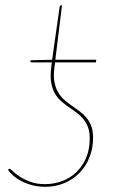

<svg xmlns="http://www.w3.org/2000/svg" viewBox="-20 -693 438 720"><path d="M187.5 -469H341L339.5 -459H186.5L184 -439.5Q180 -408 184.2 -385.5Q188.5 -363 198 -346.8Q207.5 -330.5 221 -318.8Q234.5 -307 249 -296.8Q263.5 -286.5 277.8 -276.2Q292 -266 303.5 -252.5Q315 -239 322 -220.8Q329 -202.5 329 -176.5Q329 -136.5 315.5 -102.8Q302 -69 278 -44.5Q254 -20 221 -6.2Q188 7.5 149 7.5Q123.5 7.5 100.8 1.5Q78 -4.5 60 -14Q42 -23.5 29.2 -34.8Q16.5 -46 10 -56.5L12.5 -58.5Q14.5 -60.5 16.5 -60.5Q18.5 -60.5 27.5 -51.5Q36.5 -42.5 53 -31.5Q69.5 -20.5 93.2 -11.5Q117 -2.5 148.5 -2.5Q182.5 -2.5 213 -14Q243.5 -25.5 266.5 -47.5Q289.5 -69.5 303 -101.2Q316.5 -133 316.5 -173.5Q316.5 -199.5 309.5 -217.2Q302.5 -235 291 -248.5Q279.5 -262 265 -272.2Q250.5 -282.5 236 -292.8Q221.5 -303 208.2 -314.8Q195 -326.5 185.5 -343.2Q176 -360 172 -383.2Q168 -406.5 172 -439L174.5 -459H100Q93.5 -459 94 -464L94.5 -467L175.5 -469L203.5 -666Q204.5 -673 209.5 -673H212.5Z"/></svg>

Font: Lato Hairline
Style: Italic
Weight: 100
Italic angle: -7°
Designer: Lukasz Dziedzic
Foundry: tyPoland Lukasz Dziedzic
Version: Version 2.007; 2014-02-27